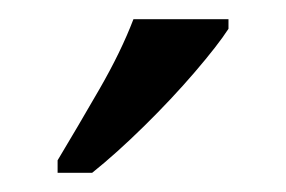

<svg xmlns="http://www.w3.org/2000/svg" viewBox="-20 -786 298 200"><path d="M40 -619Q61 -654 83.5 -693Q106 -732 119 -766H218V-756Q207 -739 183 -711Q159 -683 130 -654.5Q101 -626 76 -606H40Z"/></svg>

Font: Noto Serif Hebrew Condensed
Style: Regular
Weight: 400
Width: 3
Designer: Monotype Design Team
Foundry: Monotype Imaging Inc.
Version: Version 2.004; ttfautohint (v1.8.4.7-5d5b)